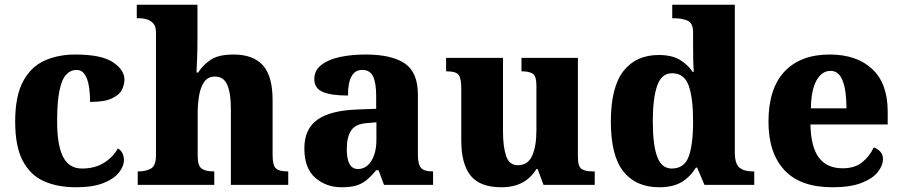

<svg xmlns="http://www.w3.org/2000/svg" viewBox="-20 -780 3804 810"><path d="M300 10Q223 10 165.5 -15.5Q108 -41 76 -101.5Q44 -162 44 -267Q44 -375 77.5 -437Q111 -499 168.5 -524.5Q226 -550 297 -550Q408 -550 456.5 -517.5Q505 -485 505 -444Q505 -423 494.5 -401.5Q484 -380 452.5 -365Q421 -350 360 -350Q360 -386 355 -416.5Q350 -447 337.5 -466Q325 -485 303 -485Q278 -485 259.5 -465.5Q241 -446 231 -398.5Q221 -351 221 -268Q221 -168 246 -118.5Q271 -69 326 -69Q381 -69 420 -94Q459 -119 477 -154Q491 -146 497 -132.5Q503 -119 503 -105Q503 -80 482.5 -53Q462 -26 417 -8Q372 10 300 10Z M561 0V-57H566Q596 -57 617 -69Q638 -81 638 -125V-644Q638 -670 625.5 -682.5Q613 -695 597.5 -699Q582 -703 571 -703H557V-760H813V-606Q813 -568 811.5 -531.5Q810 -495 809 -474H816Q835 -505 868.5 -527.5Q902 -550 965 -550Q1048 -550 1089 -504.5Q1130 -459 1130 -358V-128Q1130 -82 1144 -69.5Q1158 -57 1192 -57H1196V0H954V-322Q954 -386 939 -421.5Q924 -457 887 -457Q857 -457 841.5 -434.5Q826 -412 820 -377Q814 -342 814 -305V-122Q814 -81 830.5 -69Q847 -57 880 -57H884V0Z M1421 10Q1356 10 1310 -30Q1264 -70 1264 -154Q1264 -236 1319 -275Q1374 -314 1486 -318L1567 -321V-375Q1567 -430 1554 -457.5Q1541 -485 1508 -485Q1448 -485 1448 -377Q1376 -377 1341 -392.5Q1306 -408 1306 -446Q1306 -483 1335.5 -506Q1365 -529 1414 -539.5Q1463 -550 1522 -550Q1632 -550 1687.5 -512.5Q1743 -475 1743 -381V-128Q1743 -87 1756 -72Q1769 -57 1803 -57H1807V0H1600L1577 -62H1567Q1545 -35 1525.5 -19.5Q1506 -4 1482 3Q1458 10 1421 10ZM1490 -67Q1525 -67 1546.5 -101Q1568 -135 1568 -191V-264L1531 -261Q1481 -258 1462 -230.5Q1443 -203 1443 -151Q1443 -67 1490 -67Z M2095 10Q2005 10 1965.5 -39Q1926 -88 1926 -188V-407Q1926 -450 1914.5 -464.5Q1903 -479 1866 -479H1862V-536H2102V-226Q2102 -162 2115 -122.5Q2128 -83 2165 -83Q2207 -83 2225 -123Q2243 -163 2243 -231V-418Q2243 -460 2227 -469.5Q2211 -479 2184 -479H2180V-536H2418V-119Q2418 -76 2434.5 -66.5Q2451 -57 2479 -57H2489V0H2273L2248 -67H2243Q2220 -29 2183.5 -9.5Q2147 10 2095 10Z M2761 10Q2663 10 2610 -56.5Q2557 -123 2557 -267Q2557 -412 2610 -480Q2663 -548 2759 -548Q2814 -548 2847.5 -528Q2881 -508 2902 -477H2907Q2905 -500 2904.5 -531Q2904 -562 2904 -591V-643Q2904 -683 2880.5 -693Q2857 -703 2824 -703H2816V-760H3080V-137Q3080 -90 3099 -73.5Q3118 -57 3154 -57H3162V0H2952L2921 -73H2916Q2893 -35 2856.5 -12.5Q2820 10 2761 10ZM2814 -69Q2866 -69 2885 -118.5Q2904 -168 2904 -269Q2904 -366 2885.5 -418.5Q2867 -471 2815 -471Q2771 -471 2752.5 -418.5Q2734 -366 2734 -268Q2734 -169 2752.5 -119Q2771 -69 2814 -69Z M3492 10Q3356 10 3289 -62.5Q3222 -135 3222 -266Q3222 -406 3289.5 -478Q3357 -550 3480 -550Q3594 -550 3659.5 -489Q3725 -428 3725 -309V-255H3399Q3401 -159 3435 -114.5Q3469 -70 3535 -70Q3586 -70 3617.5 -95.5Q3649 -121 3666 -158Q3682 -153 3693.5 -140.5Q3705 -128 3705 -110Q3705 -82 3683.5 -54.5Q3662 -27 3615 -8.5Q3568 10 3492 10ZM3551 -323Q3551 -398 3535 -439.5Q3519 -481 3484 -481Q3447 -481 3424.5 -440.5Q3402 -400 3401 -323Z"/></svg>

Font: Noto Serif ExtraBold
Style: Regular
Weight: 800
Designer: Monotype Design Team
Foundry: Monotype Imaging Inc.
Version: Version 2.014